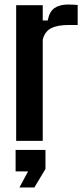

<svg xmlns="http://www.w3.org/2000/svg" viewBox="-20 -623 370 849"><path d="M51.5 0V-600H169V-532.5H191Q198.5 -572 221.2 -587.5Q244 -603 281.5 -603Q293 -603 304 -602.2Q315 -601.5 323.5 -601V-512.5H283Q234 -512.5 205.8 -498Q177.5 -483.5 169 -447V0ZM66 206 104 135H49V40H181V124L132 206Z"/></svg>

Font: Big Shoulders Text Thin
Style: Bold
Weight: 700
Version: Version 2.002